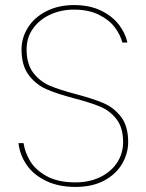

<svg xmlns="http://www.w3.org/2000/svg" viewBox="-20 -731 576 758"><path d="M278 7Q211 7 161.5 -17Q112 -41 85 -80.5Q58 -120 53 -166H73Q78 -131 98.5 -96Q119 -61 163.5 -36Q208 -11 278 -11Q334 -11 377 -32.5Q420 -54 443 -90Q466 -126 466 -170Q466 -227 440 -260.5Q414 -294 375.5 -310Q337 -326 272 -343Q204 -361 163 -379Q122 -397 93.5 -434.5Q65 -472 65 -536Q65 -582 90.5 -622.5Q116 -663 163.5 -687Q211 -711 272 -711Q334 -711 379 -689Q424 -667 449.5 -633.5Q475 -600 483 -563H463Q456 -592 434 -622Q412 -652 371 -672.5Q330 -693 272 -693Q221 -693 178.5 -673.5Q136 -654 110.5 -618.5Q85 -583 85 -536Q85 -478 111.5 -443.5Q138 -409 177 -392.5Q216 -376 281 -359Q349 -341 389.5 -323.5Q430 -306 458 -269.5Q486 -233 486 -170Q486 -126 462.5 -85Q439 -44 392 -18.5Q345 7 278 7Z"/></svg>

Font: Fz Poppins Thin
Style: Regular
Weight: 100
Designer: Ninad Kale (Devanagari), Jonny Pinhorn (Latin)
Foundry: Indian Type Foundry
Version: Vit hóa bi Vntype.Com & FontZin.Com